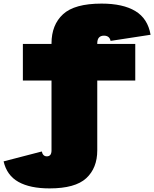

<svg xmlns="http://www.w3.org/2000/svg" viewBox="-77 -824 856 1066"><path d="M463 -583V-580H674V-377H463V11Q463 109 401.8 165.5Q340.5 222 198 222Q90 222 25.5 186Q-39 150 -57 72L155 17Q161 44 183 44Q196 44 202.5 35.8Q209 27.5 209 11V-377H50V-580H209V-583Q209 -686 273 -745Q337 -804 487 -804Q605.5 -804 674.5 -762.5Q743.5 -721 759 -631L537 -597Q531 -626 500 -626Q482 -626 472.5 -615.5Q463 -605 463 -583Z"/></svg>

Font: Hepta Slab Black
Style: Regular
Weight: 900
Designer: Michael LaGattuta
Foundry: Michael LaGattuta
Version: Version 1.102